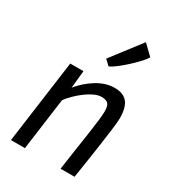

<svg xmlns="http://www.w3.org/2000/svg" viewBox="-209 -999 1007 1115"><g transform="rotate(30 294.5 -442.0)"><path d="M135.4 0H41.8L117.8 -557H206.4L194.7 -439.9Q239.6 -494.7 297.5 -529.4Q355.4 -564 413.2 -564Q471 -564 498.6 -531Q526.2 -498 526.2 -424.5Q526.2 -411.1 523.9 -387.6Q521.5 -364.1 516.9 -329.9Q512.3 -295.8 505.8 -250.3Q504.3 -239 502.3 -224.8Q500.3 -210.5 497.4 -190.9Q494.5 -171.4 490.5 -144.6Q486.5 -117.9 481 -82.3Q475.5 -46.7 468.1 0H374.6Q376.9 -16 381.3 -47.4Q385.7 -78.8 393.1 -128.7Q400.5 -178.7 411.4 -250.3Q420.8 -315.5 425.5 -354.7Q430.2 -393.9 430.2 -416.3Q430.2 -452.8 417.3 -466.7Q404.4 -480.5 372.9 -480.5Q350.9 -480.5 324.3 -468.3Q297.8 -456 271.2 -436.1Q244.5 -416.2 221.4 -393.2Q198.3 -370.3 182.9 -349.1ZM318.8 -653.6 284.3 -686.2 436.3 -884.1 502.3 -820.5Q494.9 -807.7 478.5 -788.9Q462.2 -770.1 440.8 -749.2Q419.4 -728.4 396.8 -709Q374.1 -689.6 353.6 -674.7Q333.1 -659.8 318.8 -653.6Z"/></g></svg>

Font: Merriweather Sans Variable Regular
Style: Italic
Weight: 300
Italic angle: -8°
Designer: Eben Sorkin
Foundry: Eben Sorkin
Version: Version 2.001